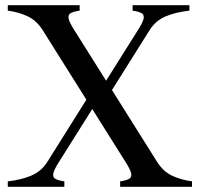

<svg xmlns="http://www.w3.org/2000/svg" viewBox="-20 -720 770 740"><path d="M443 0V-21Q470 -25 479.5 -32Q489 -39 485 -54Q481 -69 463 -97L145 -603Q122 -640 88 -656.5Q54 -673 10 -679V-700H98H191H287V-679Q260 -675 250.5 -668Q241 -661 245 -646Q249 -631 267 -603L585 -97Q608 -60 642 -43.5Q676 -27 720 -21V0H632H539ZM10 0V-21Q63 -27 101.5 -43.5Q140 -60 163 -97L335 -371L359 -337L208 -97Q190 -69 186 -54Q182 -39 191.5 -32Q201 -25 228 -21V0H132H120ZM365 -371 511 -603Q529 -631 533 -646Q537 -661 527.5 -668Q518 -675 491 -679V-700H587H600H710V-679Q656 -673 617.5 -656.5Q579 -640 556 -603L389 -337Z"/></svg>

Font: RL Madena Variable
Style: Regular
Weight: 400
Designer: I Kadek Wantara Putra
Foundry: Roughlines ID
Version: Version 1.000;Glyphs 3.1.2 (3151)